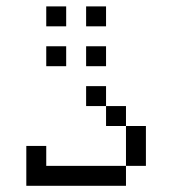

<svg xmlns="http://www.w3.org/2000/svg" viewBox="-20 -770 540 602"><path d="M187.5 -562.5V-625H125V-562.5ZM312.5 -562.5V-625H250V-562.5ZM187.5 -687.5V-750H125V-687.5ZM312.5 -687.5V-750H250V-687.5ZM62.5 -312.5Q62.5 -312.5 62.5 -187.5H375V-250H125V-312.5ZM375 -250H437.5Q437.5 -250 437.5 -375H375Q375 -375 375 -250ZM375 -375V-437.5H312.5V-375ZM312.5 -437.5V-500H250V-437.5Z"/></svg>

Font: BFUnifontExMono
Style: Regular
Weight: 500
Version: Version 15.0.06